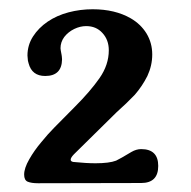

<svg xmlns="http://www.w3.org/2000/svg" viewBox="-20 -724 421 423"><path d="M291 -395.5Q328.6 -395.5 328.6 -358.4Q328.6 -320.8 291 -320.8L63.5 -320.3Q49.3 -320.3 41 -323.7Q33.2 -327.1 33.2 -339.4Q33.2 -353.5 44.4 -373Q55.2 -392.1 70.8 -410.6Q85.9 -429.2 99.6 -442.9L145 -488.8Q178.7 -522.5 199.2 -551.8Q219.7 -581.1 219.7 -613.3Q219.7 -636.2 205.6 -651.4Q191.9 -666.5 169.9 -666.5Q156.7 -666.5 143.6 -660.2Q130.4 -653.8 121.6 -642.6Q113.3 -631.3 113.3 -617.7Q113.3 -615.2 115.7 -603L116.2 -599.6L116.7 -593.3Q116.2 -556.6 79.6 -556.6Q50.3 -556.6 43 -584.5L41.5 -590.3L40.5 -601.6Q40.5 -624.5 52.7 -643.6Q64.9 -662.6 85 -676.3Q105 -689.9 130.9 -696.8Q156.7 -703.6 184.1 -703.6Q233.4 -703.6 268.1 -683.6Q290 -670.9 302.7 -650.4Q315.4 -629.4 315.4 -604Q315.4 -579.6 304.7 -556.6Q293.5 -534.2 276.9 -515.1Q259.8 -497.1 237.3 -477.1Q151.9 -393.1 142.6 -383.8Q135.7 -376.5 135.7 -372.1Q135.7 -368.2 141.6 -367.2Q169.9 -364.3 190.4 -364.3Q220.7 -364.3 235.8 -370.1Q245.1 -374.5 269.5 -389.2Q280.3 -395.5 291 -395.5Z"/></svg>

Font: inglobal
Style: Bold
Weight: 700
Designer: Andrey Kochetov, Denis Davydov, Evgeny Yurtaev
Foundry: inglobal.ru
Version: Version 1.00 September 25, 2014, initial release